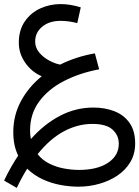

<svg xmlns="http://www.w3.org/2000/svg" viewBox="-55 -519 681 939"><path d="M27 400 -35 364Q-3 297 34 242Q22 218 16 189.5Q10 161 10 127Q10 45 47.5 -24.5Q85 -94 149 -146Q100 -167 68.5 -212Q37 -257 37 -310Q37 -372 66.5 -414.5Q96 -457 142.5 -478Q189 -499 241 -499Q289 -499 340 -483L323 -406Q281 -417 241 -417Q186 -417 151.5 -388.5Q117 -360 117 -316Q117 -286 136.5 -262.5Q156 -239 184.5 -223.5Q213 -208 239 -203Q317 -242 409 -258L430 -180Q334 -162 257.5 -122.5Q181 -83 136.5 -22.5Q92 38 92 119Q92 141 96 161Q162 87 239 47Q316 7 402 7Q458 7 504.5 25Q551 43 578.5 82Q606 121 606 183Q606 234 582.5 273.5Q559 313 519.5 339.5Q480 366 430.5 380Q381 394 328 394Q288 394 243 386Q198 378 155 358.5Q112 339 78 306Q51 349 27 400ZM397 87Q325 87 257 123.5Q189 160 129 235Q152 264 186 281Q220 298 258 305Q296 312 331 312Q421 312 473.5 277Q526 242 526 184Q526 143 495.5 115Q465 87 397 87Z"/></svg>

Font: Noto IKEA Arabic
Style: Regular
Weight: 400
Designer: Monotype Design Team
Foundry: Monotype Imaging Inc.
Version: Version 1.200